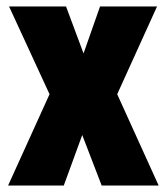

<svg xmlns="http://www.w3.org/2000/svg" viewBox="-20 -573 515 593"><path d="M133 -282 5 0H177L234 -156L294 0H470L342 -282L465 -553H289L238 -408L184 -553H8Z"/></svg>

Font: Noto Sans Armenian ExtraCondensed Black
Style: Regular
Weight: 900
Width: 2
Designer: Monotype Design Team
Foundry: Monotype Imaging Inc.
Version: Version 2.008